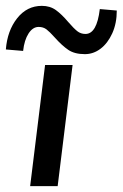

<svg xmlns="http://www.w3.org/2000/svg" viewBox="-48 -636 419 656"><path d="M200 -414 149 0H55L106 -414ZM139 -508Q122 -527 111 -535.5Q100 -544 84 -544Q64 -544 49.5 -521.5Q35 -499 31 -462L-28 -467Q-23 -531 10.5 -573.5Q44 -616 95 -616Q123 -616 143 -601.5Q163 -587 185 -561Q204 -539 216 -529.5Q228 -520 244 -520Q283 -520 293 -605L351 -600Q351 -556 335.5 -522Q320 -488 295.5 -469.5Q271 -451 242 -451Q207 -451 185.5 -465.5Q164 -480 139 -508Z"/></svg>

Font: Josefin Sans
Style: Italic
Weight: 400
Italic angle: -7°
Designer: Santiago Orozco
Foundry: Typemade
Version: Version 2.000